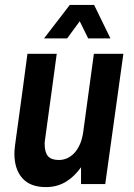

<svg xmlns="http://www.w3.org/2000/svg" viewBox="-20 -743 541 775"><path d="M38.1 -123Q38.1 -129.9 38.6 -136.5Q39.1 -143.1 40.8 -156.7Q42.5 -170.4 45.9 -195.1Q49.3 -219.7 55.2 -262.2Q61 -304.7 69.8 -368.9Q78.6 -433.1 90.8 -525.9H209Q197.3 -439.5 189.2 -379.4Q181.2 -319.3 175.5 -279.8Q169.9 -240.2 167 -217.8Q164.1 -195.3 162.4 -183.8Q160.6 -172.4 160.4 -168.7Q160.2 -165 160.2 -163.1Q160.2 -128.4 173.6 -112.8Q187 -97.2 217.8 -97.2Q235.4 -97.2 251.5 -104.5Q267.6 -111.8 280.8 -126.2Q293.9 -140.6 303 -161.6Q312 -182.6 315.9 -210L358.9 -525.9H478L404.8 0H307.1V-67.9Q294.9 -50.8 280.5 -36.4Q266.1 -22 248.8 -11Q231.4 0 210.7 6.1Q189.9 12.2 165 12.2Q102.1 12.2 70.1 -23.9Q38.1 -60.1 38.1 -123ZM359.9 -723.1 425.8 -587.9H335.9L301.8 -657.2L251 -587.9H157.7L261.7 -723.1Z"/></svg>

Font: Archivo Narrow
Style: Bold Italic
Weight: 700
Italic angle: -8°
Designer: Hector Gatti
Foundry: Hector Gatti
Version: 1.002; ttfautohint (v0.8)